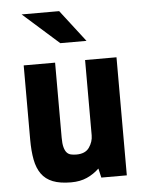

<svg xmlns="http://www.w3.org/2000/svg" viewBox="-52 -758 622 810"><g transform="rotate(-5 259.0 -353.0)"><path d="M193 -500V-182Q193 -157 197 -142Q201 -127 208 -119Q215 -111 225.5 -108.5Q236 -106 249 -106Q287 -106 303.5 -130Q320 -154 320 -181V-500H453V0H345L336 -39Q313 -17 284 -4Q255 9 217 9Q170 9 139.5 -3Q109 -15 91.5 -39.5Q74 -64 67 -100.5Q60 -137 60 -186V-500ZM222 -580 70 -715H229L333 -580Z"/></g></svg>

Font: Share
Style: Bold
Weight: 700
Designer: Ralph du Carrois
Version: Version 1.002